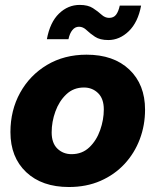

<svg xmlns="http://www.w3.org/2000/svg" viewBox="-20 -750 633 782"><path d="M260.7 11.7Q150.9 11.7 86.7 -48.8Q22.5 -109.4 22.5 -211.9Q22.5 -300.8 62 -372.3Q101.6 -443.8 171.6 -485.6Q241.7 -527.3 332.5 -527.3Q442.9 -527.3 506.8 -466.6Q570.8 -405.8 570.8 -303.2Q570.8 -239.7 549.3 -182.9Q527.8 -126 487.3 -82.3Q446.8 -38.6 389.4 -13.4Q332 11.7 260.7 11.7ZM271.5 -122.1Q314.5 -122.1 343.8 -149.9Q373 -177.7 387.9 -220Q402.8 -262.2 402.8 -304.2Q402.8 -348.1 379.4 -370.8Q356 -393.6 321.8 -393.6Q279.3 -393.6 250 -365.7Q220.7 -337.9 205.6 -295.9Q190.4 -253.9 190.4 -210.9Q190.4 -167 213.9 -144.5Q237.3 -122.1 271.5 -122.1ZM420.9 -586.9Q387.2 -586.9 366.9 -600.3Q346.7 -613.8 332.5 -627.4Q318.4 -641.1 301.8 -641.1Q285.6 -641.1 274.7 -627.4Q263.7 -613.8 258.8 -590.3H170.9Q183.6 -659.2 220.2 -694.6Q256.8 -730 304.7 -730Q338.4 -730 358.6 -716.8Q378.9 -703.6 393.3 -690.4Q407.7 -677.2 424.3 -677.2Q442.9 -677.2 452.6 -689.9Q462.4 -702.6 467.8 -727.1H554.7Q542 -659.2 504.6 -623Q467.3 -586.9 420.9 -586.9Z"/></svg>

Font: Inter Display ExtraBold
Style: Italic
Weight: 800
Italic angle: -9.39999°
Designer: Rasmus Andersson
Foundry: rsms
Version: Version 4.000;git-a52131595